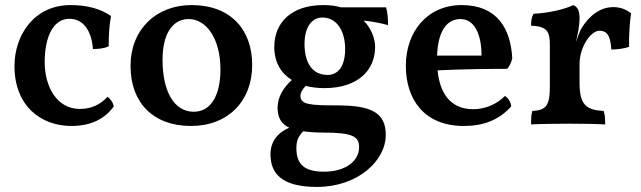

<svg xmlns="http://www.w3.org/2000/svg" viewBox="-20 -487 2524 756"><path d="M261 9C337 9 392 -18 428 -68C425 -84 415 -98 403 -106C376 -75 338 -58 295 -58C202 -58 156 -148 156 -242C156 -348 193 -413 253 -413C305 -413 340 -371 346 -294C366 -294 392 -296 408 -305C408 -348 410 -385 417 -424C377 -452 324 -467 258 -467C113 -467 37 -347 37 -227C37 -69 142 9 261 9Z M732 9C878 9 973 -89 973 -231C973 -371 888 -467 734 -467C596 -467 494 -372 494 -227C494 -83 583 9 732 9ZM743 -47C666 -47 620 -126 620 -252C620 -345 654 -412 723 -412C790 -412 848 -339 848 -213C848 -116 813 -47 743 -47Z M1314 -72C1198 -72 1163 -75 1163 -110C1163 -122 1170 -135 1184 -149C1206 -143 1231 -140 1257 -140C1390 -140 1457 -211 1457 -302C1457 -334 1443 -374 1412 -406C1442 -403 1481 -396 1508 -388C1508 -413 1506 -439 1500 -458H1323C1303 -464 1279 -467 1253 -467C1127 -467 1060 -398 1060 -302C1060 -242 1086 -199 1129 -172C1097 -143 1073 -106 1073 -63C1073 -23 1088 1 1119 16C1071 36 1045 73 1045 120C1045 200 1094 249 1228 249C1389 249 1499 146 1499 44C1499 -45 1439 -71 1314 -72ZM1250 -418C1306 -418 1339 -365 1339 -294C1339 -227 1312 -192 1270 -192C1213 -192 1179 -235 1179 -315C1179 -371 1202 -418 1250 -418ZM1256 189C1176 189 1147 158 1147 96C1147 70 1153 51 1174 30C1196 33 1222 35 1251 35C1369 35 1394 50 1394 93C1394 145 1343 189 1256 189Z M1968 -109C1936 -76 1889 -57 1844 -57C1748 -57 1711 -127 1703 -210C1803 -215 1925 -216 1977 -216C1986 -226 1993 -240 1997 -257C1991 -376 1936 -467 1798 -467C1663 -467 1578 -363 1578 -228C1578 -96 1650 9 1806 9C1884 9 1944 -14 1993 -68C1992 -84 1980 -103 1968 -109ZM1793 -412C1846 -412 1876 -356 1876 -268H1701C1705 -375 1746 -412 1793 -412Z M2465 -435C2443 -451 2422 -459 2395 -459C2342 -459 2300 -424 2271 -378C2263 -366 2257 -346 2248 -322C2255 -355 2262 -384 2262 -417C2262 -448 2252 -461 2237 -467C2206 -451 2138 -435 2081 -433C2073 -420 2071 -404 2071 -386C2136 -383 2145 -362 2145 -310V-144C2145 -70 2129 -53 2076 -50C2072 -37 2071 -20 2071 3C2102 1 2168 0 2222 0C2274 0 2330 1 2363 3C2363 -17 2362 -36 2357 -50C2288 -54 2262 -74 2262 -161V-234C2262 -305 2308 -366 2340 -366C2367 -366 2384 -351 2387 -292C2410 -292 2441 -296 2457 -303C2456 -342 2459 -399 2465 -435Z"/></svg>

Font: Vollkorn Semibold
Style: Regular
Weight: 600
Designer: Friedrich Althausen
Foundry: Friedrich Althausen
Version: Version 4.015;PS 004.015;hotconv 1.0.88;makeotf.lib2.5.64775